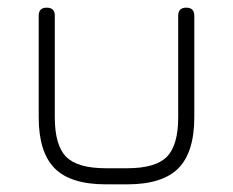

<svg xmlns="http://www.w3.org/2000/svg" viewBox="-20 -481 608 501"><path d="M81 -175V-440Q81 -461 102 -461Q123 -461 123 -440V-175Q123 -102 152.5 -72Q182 -42 256 -42H312Q386 -42 415.5 -72Q445 -102 445 -175V-440Q445 -461 466 -461Q487 -461 487 -440V-175Q487 -84 445.5 -42Q404 0 312 0H256Q164 0 122.5 -42Q81 -84 81 -175Z"/></svg>

Font: Jura Light
Style: Regular
Weight: 300
Designer: Daniel Johnson, Alexei Vanyashin
Foundry: Daniel Johnson
Version: Version 5.103